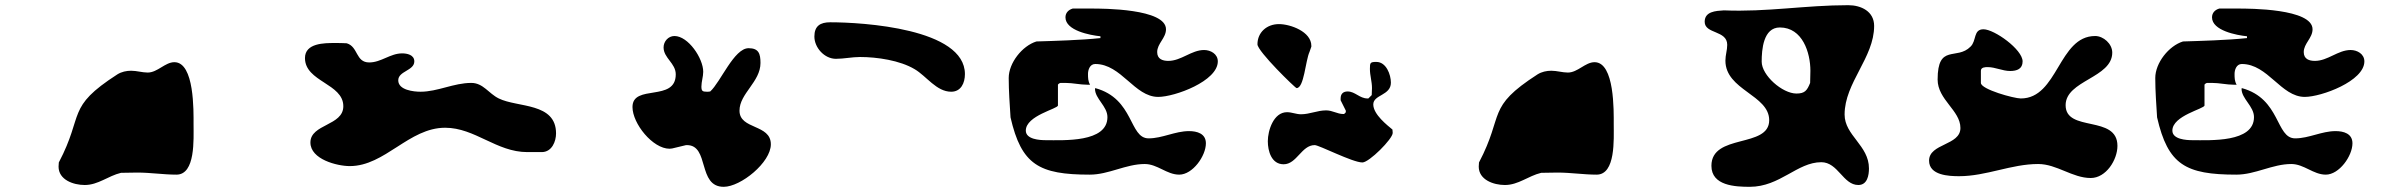

<svg xmlns="http://www.w3.org/2000/svg" viewBox="-20 -800 9199 741"><path d="M206 -157C206 -106 263 -86 307 -86C359 -86 397 -121 447 -133C456 -133 500 -134 510 -134C561 -134 611 -126 661 -126C735 -126 727 -263 727 -321C727 -370 731 -560 653 -560C617 -560 588 -520 550 -520C529 -520 508 -527 486 -527C468 -527 449 -523 433 -513C233 -384 306 -361 207 -173C207 -171 206 -159 206 -157Z M1178 -250C1178 -185 1281 -159 1330 -159C1466 -159 1558 -307 1698 -307C1813 -307 1896 -213 2015 -213H2072C2110 -214 2126 -254 2126 -285C2126 -405 1978 -384 1905 -420C1866 -439 1845 -480 1799 -480C1731 -480 1669 -446 1603 -446C1577 -446 1517 -452 1517 -490C1517 -526 1579 -527 1579 -563C1579 -589 1550 -594 1532 -594C1486 -594 1451 -559 1405 -559C1352 -559 1363 -620 1318 -633C1311 -634 1279 -634 1272 -634C1232 -634 1157 -634 1157 -576C1157 -484 1305 -478 1305 -390C1305 -314 1178 -322 1178 -250Z M2631 -240C2719 -240 2671 -79 2773 -79C2839 -79 2955 -173 2955 -243C2955 -322 2834 -299 2834 -373C2834 -439 2915 -484 2915 -557C2915 -593 2908 -614 2869 -614C2813 -614 2761 -483 2721 -447C2719 -446 2710 -446 2708 -446C2691 -446 2687 -449 2687 -466C2687 -485 2694 -504 2694 -523C2694 -575 2636 -661 2583 -661C2559 -661 2541 -640 2541 -617C2541 -576 2588 -556 2588 -513C2588 -405 2421 -477 2421 -387C2421 -323 2499 -226 2564 -226C2567 -226 2574 -227 2574 -227C2580 -228 2622 -239 2628 -240Z M3299 -580C3365 -580 3453 -567 3510 -533C3556 -506 3594 -446 3651 -446C3689 -446 3704 -480 3704 -514C3704 -690 3310 -714 3184 -714C3146 -714 3123 -700 3123 -659C3123 -616 3162 -573 3206 -573C3237 -573 3268 -580 3299 -580Z M3880 -347C3922 -164 3990 -126 4186 -126C4259 -126 4325 -167 4398 -167C4447 -167 4483 -126 4531 -126C4583 -126 4634 -198 4634 -247C4634 -285 4599 -294 4569 -294C4515 -294 4466 -266 4413 -266C4337 -266 4358 -419 4207 -460L4206 -457C4206 -419 4254 -390 4254 -348C4254 -249 4084 -259 4016 -259C3993 -259 3939 -262 3939 -296C3939 -354 4063 -380 4063 -393V-473C4063 -475 4070 -480 4073 -480H4092C4121 -480 4148 -473 4177 -473H4187C4179 -487 4179 -500 4179 -515C4179 -530 4186 -553 4207 -553C4308 -553 4358 -426 4450 -426C4514 -426 4680 -487 4680 -563C4680 -592 4652 -607 4627 -607C4578 -607 4539 -565 4489 -565C4467 -565 4446 -572 4446 -599C4446 -632 4480 -653 4480 -687C4480 -767 4235 -767 4193 -767H4120C4103 -762 4092 -750 4092 -733C4092 -682 4187 -664 4227 -660V-653C4152 -645 4047 -642 3980 -640C3925 -623 3873 -557 3873 -499C3873 -448 3877 -396 3880 -347Z M5174 -367C5173 -365 5169 -361 5167 -360H5164C5141 -360 5123 -374 5098 -374C5064 -374 5035 -359 5001 -359C4982 -359 4966 -367 4947 -367C4895 -367 4873 -296 4873 -255C4873 -217 4887 -166 4934 -166C4985 -166 5003 -240 5054 -240C5071 -240 5200 -173 5238 -173C5264 -173 5355 -264 5355 -287C5355 -289 5354 -298 5354 -300C5335 -316 5280 -358 5280 -397C5280 -435 5348 -431 5348 -481C5348 -512 5330 -561 5292 -561C5268 -561 5267 -558 5267 -534C5267 -508 5275 -486 5275 -460C5275 -456 5274 -437 5274 -433L5261 -420H5258C5227 -420 5210 -447 5181 -447C5164 -447 5154 -438 5154 -420V-413L5174 -373ZM4833 -629C4833 -602 4979 -460 4984 -460C5013 -460 5018 -565 5034 -600C5035 -602 5040 -616 5041 -620V-623C5041 -678 4960 -707 4916 -707C4869 -707 4833 -675 4833 -629Z M5687 -157C5687 -106 5744 -86 5788 -86C5840 -86 5878 -121 5928 -133C5937 -133 5981 -134 5991 -134C6042 -134 6092 -126 6142 -126C6216 -126 6208 -263 6208 -321C6208 -370 6212 -560 6134 -560C6098 -560 6069 -520 6031 -520C6010 -520 5989 -527 5967 -527C5949 -527 5930 -523 5914 -513C5714 -384 5787 -361 5688 -173C5688 -171 5687 -159 5687 -157Z M6585 -160C6585 -83 6677 -79 6733 -79C6850 -79 6916 -174 7009 -174C7074 -174 7093 -86 7152 -86C7187 -86 7193 -124 7193 -150C7193 -239 7099 -277 7099 -358C7099 -481 7213 -577 7213 -700C7213 -756 7163 -780 7113 -780C6947 -780 6800 -753 6633 -760C6602 -758 6559 -756 6559 -716C6559 -668 6646 -684 6646 -627C6646 -606 6639 -588 6639 -566C6639 -452 6808 -434 6808 -336C6808 -227 6585 -286 6585 -160ZM6779 -562C6779 -608 6785 -694 6849 -694C6937 -694 6967 -596 6967 -527C6967 -520 6966 -487 6966 -480C6954 -450 6945 -439 6913 -439C6859 -439 6779 -509 6779 -562Z M7846 -167C7918 -167 7978 -113 8049 -113C8108 -113 8152 -183 8152 -237C8152 -358 7952 -288 7952 -394C7952 -490 8132 -499 8132 -597C8132 -631 8098 -661 8066 -661C7924 -661 7923 -420 7779 -420C7753 -420 7625 -455 7625 -480V-527C7625 -541 7643 -541 7651 -541C7681 -541 7708 -526 7738 -526C7764 -526 7786 -534 7786 -563C7786 -609 7677 -687 7635 -687C7595 -687 7609 -643 7585 -620C7532 -566 7458 -633 7458 -493C7458 -415 7546 -374 7546 -306C7546 -238 7425 -247 7425 -180C7425 -123 7502 -120 7541 -120C7646 -120 7742 -167 7846 -167Z M8305 -347C8347 -164 8415 -126 8611 -126C8684 -126 8750 -167 8823 -167C8872 -167 8908 -126 8956 -126C9008 -126 9059 -198 9059 -247C9059 -285 9024 -294 8994 -294C8940 -294 8891 -266 8838 -266C8762 -266 8783 -419 8632 -460L8631 -457C8631 -419 8679 -390 8679 -348C8679 -249 8509 -259 8441 -259C8418 -259 8364 -262 8364 -296C8364 -354 8488 -380 8488 -393V-473C8488 -475 8495 -480 8498 -480H8517C8546 -480 8573 -473 8602 -473H8612C8604 -487 8604 -500 8604 -515C8604 -530 8611 -553 8632 -553C8733 -553 8783 -426 8875 -426C8939 -426 9105 -487 9105 -563C9105 -592 9077 -607 9052 -607C9003 -607 8964 -565 8914 -565C8892 -565 8871 -572 8871 -599C8871 -632 8905 -653 8905 -687C8905 -767 8660 -767 8618 -767H8545C8528 -762 8517 -750 8517 -733C8517 -682 8612 -664 8652 -660V-653C8577 -645 8472 -642 8405 -640C8350 -623 8298 -557 8298 -499C8298 -448 8302 -396 8305 -347Z"/></svg>

Font: CISF Camouflage Kit
Style: Ste
Weight: 400
Designer: Robert Jablonski, Jasper
Foundry: Cannot Into Space Fonts
Version: Version 1.27